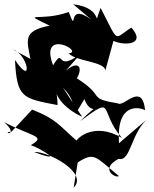

<svg xmlns="http://www.w3.org/2000/svg" viewBox="-60 -775 720 897"><path d="M310 -107C209 -195 206 -217 90 -263L-6 -160C-62 -155 36 -134 -40 -204C92 -135 159 -140 84 -97C127 -83 252 -7 99 -65C165 -69 355 33 284 102L303 -16C382 -67 385 -43 495 47C487 61 400 17 494 -33C553 -17 550 -162 640 -229L496 -106C482 -300 593 -274 618 -260C604 -395 517 -272 491 -292C344 -316 436 -323 299 -409C329 -460 307 -496 247 -444L315 -522C194 -432 245 -561 188 -470C121 -647 336 -533 261 -526C292 -488 432 -488 432 -445L470 -584C518 -561 626 -564 554 -646C469 -594 499 -565 410 -738C368 -628 437 -737 282 -755L366 -684C245 -771 307 -604 261 -719C128 -671 30 -725 172 -655C43 -631 67 -584 82 -500L0 -544C71 -522 97 -365 10 -495C19 -316 45 -316 209 -284C206 -414 165 -303 324 -229L235 -364C327 -276 254 -179 334 -312C368 -223 416 -312 315 -209C483 -333 397 -261 510 -130C385 -208 278 -134 282 -76Z"/></svg>

Font: Asimov Silicon
Style: Regular
Weight: 400
Designer: Google
Version: Version 2.000980; 2014